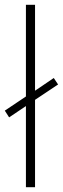

<svg xmlns="http://www.w3.org/2000/svg" viewBox="-23 -780 262 800"><path d="M85 0V-338L15 -291L-3 -319L85 -378V-760H123V-402L201 -455L219 -428L123 -364V0Z"/></svg>

Font: Noto Sans Telugu SemiCondensed ExtraLight
Style: Regular
Weight: 200
Width: 4
Designer: Jelle Bosma - Monotype Design Team
Foundry: Monotype Imaging Inc.
Version: Version 2.005; ttfautohint (v1.8.4.7-5d5b)